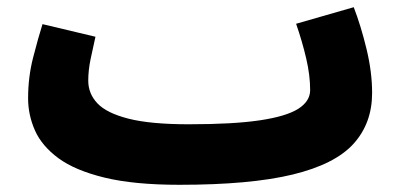

<svg xmlns="http://www.w3.org/2000/svg" viewBox="-20 -492 1108 533"><path d="M478 21Q352 21 270 1Q188 -19 142 -53Q96 -87 77 -130Q58 -173 58 -219Q58 -278 72 -332.5Q86 -387 98 -425L245 -390Q238 -359 231.5 -328Q225 -297 225 -268Q225 -232 250.5 -205Q276 -178 337 -162.5Q398 -147 504 -147Q628 -147 701.5 -158Q775 -169 808 -190Q841 -211 841 -242Q841 -283 830 -330Q819 -377 802 -426L962 -472Q982 -420 997.5 -356Q1013 -292 1013 -234Q1013 -150 961.5 -93Q910 -36 792.5 -7.5Q675 21 478 21Z"/></svg>

Font: Noto Sans Arabic Blk
Style: Regular
Weight: 900
Designer: Monotype Design Team, Nadine Chahine, Nizar Qandah and Khaled Hosny
Foundry: Monotype Imaging Inc.
Version: Version 2.012; ttfautohint (v1.8.4.7-5d5b)